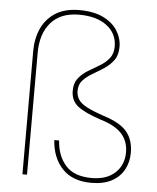

<svg xmlns="http://www.w3.org/2000/svg" viewBox="-53 -777 684 834"><g transform="rotate(5 289.0 -360.5)"><path d="M376 11Q294 11 249.5 -36Q205 -83 200 -160H221Q225 -94 262 -52Q299 -10 376 -10Q441 -10 478 -44.5Q515 -79 515 -134Q515 -182 486 -214.5Q457 -247 393 -266Q321 -290 291 -314Q261 -338 261 -381Q261 -414 277.5 -435Q294 -456 318.5 -471Q343 -486 368 -500.5Q393 -515 409.5 -535.5Q426 -556 426 -588Q426 -644 381.5 -678Q337 -712 260 -712Q180 -712 137.5 -663.5Q95 -615 95 -531V0H75V-537Q75 -592 95 -636Q115 -680 156 -706Q197 -732 260 -732Q323 -732 364.5 -711.5Q406 -691 426.5 -658Q447 -625 447 -588Q447 -552 430.5 -529.5Q414 -507 389.5 -491Q365 -475 340 -460.5Q315 -446 298.5 -428Q282 -410 282 -382Q282 -361 292.5 -344.5Q303 -328 329.5 -314Q356 -300 403 -284Q477 -261 506.5 -225.5Q536 -190 536 -134Q536 -93 518 -60Q500 -27 464.5 -8Q429 11 376 11Z"/></g></svg>

Font: DM Sans 11pt Thin
Style: Regular
Weight: 250
Version: Version 4.004;gftools[0.9.30]